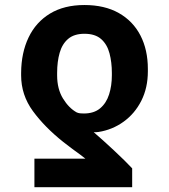

<svg xmlns="http://www.w3.org/2000/svg" viewBox="-20 -573 682 776"><path d="M514.2 183.6H119.1V68.4H325.2Q317.9 62 304.2 52Q290.5 42 272.7 29.1Q254.9 16.1 235.4 0.5Q160.6 -59.1 113 -124Q65.4 -189 65.4 -268.6V-278.3Q65.9 -359.9 95.5 -421.6Q125 -483.4 182.1 -518.1Q239.3 -552.7 321.3 -552.7Q402.8 -552.7 460.2 -520.3Q517.6 -487.8 547.6 -429.7Q577.6 -371.6 577.6 -294.4V-284.7Q577.6 -218.3 551.3 -166Q524.9 -113.8 479.5 -81.1Q434.1 -48.3 377.9 -39.6Q374 -39.1 369.1 -38.8Q364.3 -38.6 358.9 -38.6Q375.5 -24.4 397.2 -4.9Q418.9 14.6 440.9 35.2Q462.9 55.7 482.2 74.7Q501.5 93.8 514.2 107.4ZM432.1 -268.6V-278.3Q432.1 -321.3 422.6 -357.4Q413.1 -393.6 388.9 -415Q364.7 -436.5 321.3 -436.5Q279.8 -436.5 255.6 -416Q231.4 -395.5 221.2 -359.9Q210.9 -324.2 210.9 -278.3V-268.6Q210.9 -213.4 234.6 -174.8Q258.3 -136.2 290 -118.7Q296.9 -115.7 303.7 -115Q310.5 -114.3 318.8 -114.3Q359.9 -114.3 384.8 -135.3Q409.7 -156.2 420.9 -191.4Q432.1 -226.6 432.1 -268.6Z"/></svg>

Font: Inter 16pt
Style: Bold
Weight: 700
Version: Version 4.001;git-66647c0bb